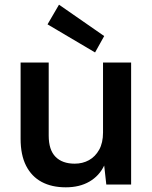

<svg xmlns="http://www.w3.org/2000/svg" viewBox="-20 -788 649 820"><path d="M261 12Q201 12 158 -11Q115 -34 91.5 -80Q68 -126 68 -195V-521H188V-209Q188 -148 217 -118.5Q246 -89 299 -89Q333 -89 360 -104Q387 -119 403.5 -148.5Q420 -178 420 -222V-521H540V0H434L425 -81Q404 -37 362 -12.5Q320 12 261 12ZM386 -564 183 -684 232 -768 425 -634Z"/></svg>

Font: DM Sans 10pt SemiBold
Style: Regular
Weight: 600
Version: Version 4.004;gftools[0.9.30]